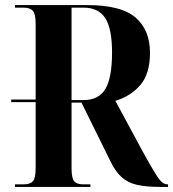

<svg xmlns="http://www.w3.org/2000/svg" viewBox="-20 -734 680 754"><path d="M39 0V-10H72Q98 -10 109 -22Q120 -34 120 -74V-333H24V-343H120V-640Q120 -679 109 -691.5Q98 -704 72 -704H39V-714H323Q456 -714 512.5 -665Q569 -616 569 -527Q569 -444 531 -400Q493 -356 433 -338L541 -138Q574 -78 591 -51Q608 -24 618 -17Q628 -10 638 -10H640V0H609Q554 0 518.5 -8Q483 -16 459 -37Q435 -58 416 -96L300 -331H261V-74Q261 -34 271.5 -22Q282 -10 307 -10H335V0ZM308 -341Q368 -341 394 -385Q420 -429 420 -528Q420 -621 393.5 -662.5Q367 -704 308 -704H261V-341Z"/></svg>

Font: Noto Serif Display Condensed
Style: Bold
Weight: 700
Width: 3
Designer: Monotype Design Team
Foundry: Monotype Imaging Inc.
Version: Version 2.009